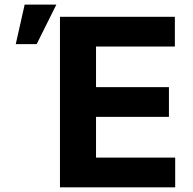

<svg xmlns="http://www.w3.org/2000/svg" viewBox="-20 -799 822 819"><path d="M235.8 0V-727.3H725.9V-600.5H389.6V-427.2H700.6V-300.4H389.6V-126.8H727.3V0ZM47.2 -610.8 85.2 -779.5H220.5L136.4 -610.8Z"/></svg>

Font: Inter UI
Style: Bold
Weight: 700
Designer: Rasmus Andersson
Foundry: rsms
Version: 3.2;8d6f07862